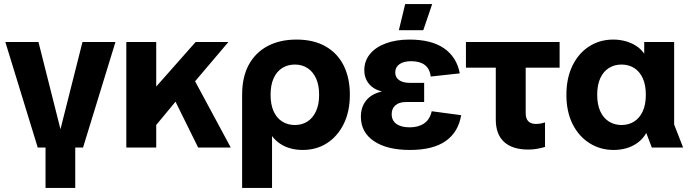

<svg xmlns="http://www.w3.org/2000/svg" viewBox="-20 -730 3411 950"><path d="M166.7 0 6.4 -522.2H170.3L279.2 -90.6L388.1 -522.2H551.3L390.9 0ZM205.3 200V-21H352.3V200Z M717.3 -68.6V-289.5H742.2L948 -522.2H1110.2L901.9 -276.7L880.8 -265.9ZM605 0V-522.2H753V0ZM960.4 0 818.6 -287.4 899.1 -413.7 1121.8 0Z M1178 200V-260.8Q1178 -348.8 1210.9 -409.4Q1243.8 -470 1304.2 -502.1Q1364.7 -534.2 1447.1 -534.2Q1531.9 -534.2 1591 -500.4Q1650.1 -466.7 1680.6 -405.4Q1711.1 -344.1 1711.1 -261.7Q1711.1 -178.5 1680.8 -117Q1650.4 -55.5 1598 -21.7Q1545.5 12 1477.5 12Q1447.9 12 1419.6 4.8Q1391.3 -2.4 1367.3 -18Q1343.4 -33.7 1326 -56.8V200ZM1438.9 -111.5Q1474.5 -111.5 1501.3 -128.8Q1528.1 -146.1 1543.5 -179.4Q1559 -212.6 1559 -260.9Q1559 -309.6 1543.5 -342.8Q1528.1 -376 1501.3 -393.3Q1474.5 -410.6 1438.9 -410.6Q1403.3 -410.6 1376.1 -393.3Q1348.9 -376 1333.9 -342.8Q1318.8 -309.6 1318.8 -260.9Q1318.8 -212.6 1333.9 -179.4Q1348.9 -146.1 1376.1 -128.8Q1403.3 -111.5 1438.9 -111.5Z M2008.4 12Q1895.3 12 1830.4 -31.6Q1765.6 -75.2 1765.6 -152.5Q1765.6 -200.3 1791.9 -233Q1818.2 -265.8 1869.5 -277.2Q1826.3 -288.7 1804.4 -316.8Q1782.5 -344.8 1782.5 -382.4Q1782.5 -427.8 1810.1 -462Q1837.8 -496.3 1888.5 -515.2Q1939.2 -534.2 2006 -534.2Q2114.1 -534.2 2176.9 -491.1Q2239.6 -447.9 2255 -367L2111.3 -351.3Q2106.2 -390.5 2081.4 -408.9Q2056.7 -427.2 2014.4 -427.2Q1977.3 -427.2 1956.5 -412.3Q1935.6 -397.4 1935.6 -371.7Q1935.6 -347.1 1954.8 -333.5Q1973.9 -320 2007.8 -320H2078.7V-225.2H1988.9Q1955 -225.2 1936.5 -209Q1918 -192.8 1918 -165.6Q1918 -133.6 1941.5 -116.8Q1964.9 -100 2007.4 -100Q2050.4 -100 2078.8 -119.6Q2107.1 -139.2 2116.1 -179.6L2261.8 -160.1Q2247.7 -75.7 2184.7 -31.8Q2121.7 12 2008.4 12ZM1953.5 -580.5 1984.8 -710H2118.4L2074.4 -580.5Z M2593.6 10Q2515.5 10 2474.3 -27.7Q2433.1 -65.4 2433.1 -138.3V-449H2581.1V-170.8Q2581.1 -143.5 2593.8 -130.1Q2606.4 -116.7 2633 -116.7Q2641.9 -116.7 2652.7 -118.3Q2663.5 -120 2676.7 -124.5V-2.9Q2654.2 3.6 2634.7 6.8Q2615.2 10 2593.6 10ZM2285.4 -395.3V-522.2H2748.9V-395.3Z M3016.4 12Q2950.6 12 2897.3 -21.4Q2843.9 -54.8 2813.2 -116.1Q2782.5 -177.4 2782.5 -260.5Q2782.5 -343.6 2812.5 -405.1Q2842.5 -466.7 2895.1 -500.4Q2947.7 -534.2 3014.3 -534.2Q3045 -534.2 3073.5 -526.6Q3102.1 -519 3126.3 -503.9Q3150.5 -488.8 3167.6 -464.6V-522.2H3315.6V-114L3360 0H3205.2L3177.7 -71.9Q3160.5 -42.2 3135 -23.7Q3109.6 -5.3 3079.4 3.4Q3049.3 12 3016.4 12ZM3054.9 -111.5Q3090.8 -111.5 3117.9 -128.8Q3145.1 -146.1 3160.3 -179.4Q3175.5 -212.6 3175.5 -261.2Q3175.5 -309.8 3160.3 -343.1Q3145.1 -376.3 3117.9 -393.5Q3090.8 -410.6 3054.9 -410.6Q3020 -410.6 2992.7 -393.5Q2965.3 -376.3 2950.1 -343.1Q2934.9 -309.8 2934.9 -261.2Q2934.9 -212.6 2950.1 -179.4Q2965.3 -146.1 2992.7 -128.8Q3020 -111.5 3054.9 -111.5Z"/></svg>

Font: TikTok Sans Light
Style: Regular
Weight: 300
Version: Version 4.000